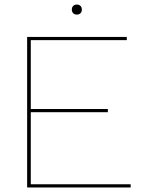

<svg xmlns="http://www.w3.org/2000/svg" viewBox="-20 -822 623 842"><path d="M553 -14V0H105H99V-660H115H536V-646H115V-344H453V-330H115V-14ZM339 -780Q339 -770 333 -764Q327 -758 317 -758Q307 -758 301 -764Q295 -770 295 -780Q295 -790 301 -796Q307 -802 317 -802Q327 -802 333 -796Q339 -790 339 -780Z"/></svg>

Font: Work Sans Thin
Style: Regular
Weight: 260
Designer: Wei Huang
Foundry: Wei Huang
Version: Version 1.500